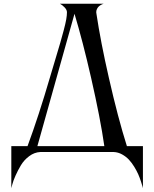

<svg xmlns="http://www.w3.org/2000/svg" viewBox="-20 -807 818 1018"><path d="M178.2 -32.2H533.2Q512.2 -179.2 462.9 -395Q418.9 -587.9 375 -733.9ZM126 -32.2Q185.1 -191.9 246.1 -400.9Q254.9 -431.2 273.7 -493.4Q292.5 -555.7 299.8 -581.1Q307.1 -606.4 317.4 -644.8Q327.6 -683.1 331.3 -704.8Q335 -726.6 335 -742.2Q335 -754.9 322.3 -768.1Q309.6 -781.2 297.9 -787.1H529.8Q528.3 -786.6 525.6 -785.9Q522.9 -785.2 516.1 -781.5Q509.3 -777.8 504.2 -773.2Q499 -768.6 494.6 -760.3Q490.2 -752 490.2 -742.2Q490.2 -741.2 490.7 -738.8Q491.2 -736.3 491.2 -734.9Q513.7 -584.5 557.1 -395Q605.5 -181.6 652.8 -32.2H737.8V190.9Q736.8 187 735.1 180.4Q733.4 173.8 727.1 154.3Q720.7 134.8 712.9 116.9Q705.1 99.1 691.7 77.1Q678.2 55.2 663.3 39.3Q648.4 23.4 627.4 11.7Q606.4 0 583 -1H193.8Q162.1 0.5 134.8 21Q107.4 41.5 90.8 69.3Q74.2 97.2 62 124.8Q49.8 152.3 44.9 171.9L40 190.9V-32.2Z"/></svg>

Font: Anticva
Style: Regular
Weight: 400
Version: Version 1.000